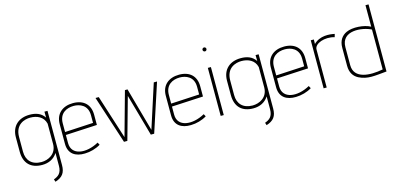

<svg xmlns="http://www.w3.org/2000/svg" viewBox="-78 -1218 4010 1935"><g transform="rotate(-15 1927.0 -250.0)"><path d="M307 210C383 186 414 145 414 64V-501H382L383 -439C346 -494 290 -510 229 -510C115 -510 37 -444 37 -325V-176C37 -51 108 12 223 12C290 12 346 -14 382 -70V63C382 143 343 166 298 183ZM382 -165C382 -58 292 -18 223 -18C123 -18 69 -77 69 -167V-320C69 -452 168 -480 228 -480C296 -480 364 -452 382 -376Z M819 -61C682 15 530 -4 530 -133V-218L858 -235V-342C858 -447 793 -510 682 -510C573 -510 498 -449 498 -339V-134C498 -30 569 15 668 12C725 11 786 -6 833 -35ZM826 -265 530 -249V-339C530 -445 607 -481 681 -481C742 -481 826 -453 826 -345Z M1393 0 1557 -501H1523L1376 -45L1249 -501H1222L1095 -44L949 -501H915L1078 0H1113L1235 -437L1358 0Z M1926 -61C1789 15 1637 -4 1637 -133V-218L1965 -235V-342C1965 -447 1900 -510 1789 -510C1680 -510 1605 -449 1605 -339V-134C1605 -30 1676 15 1775 12C1832 11 1893 -6 1940 -35ZM1933 -265 1637 -249V-339C1637 -445 1714 -481 1788 -481C1849 -481 1933 -453 1933 -345Z M2119 0V-501H2087V0ZM2103 -669C2114 -669 2123 -678 2123 -690C2123 -701 2114 -710 2103 -710C2091 -710 2082 -701 2082 -690C2082 -678 2091 -669 2103 -669Z M2510 210C2586 186 2617 145 2617 64V-501H2585L2586 -439C2549 -494 2493 -510 2432 -510C2318 -510 2240 -444 2240 -325V-176C2240 -51 2311 12 2426 12C2493 12 2549 -14 2585 -70V63C2585 143 2546 166 2501 183ZM2585 -165C2585 -58 2495 -18 2426 -18C2326 -18 2272 -77 2272 -167V-320C2272 -452 2371 -480 2431 -480C2499 -480 2567 -452 2585 -376Z M3022 -61C2885 15 2733 -4 2733 -133V-218L3061 -235V-342C3061 -447 2996 -510 2885 -510C2776 -510 2701 -449 2701 -339V-134C2701 -30 2772 15 2871 12C2928 11 2989 -6 3036 -35ZM3029 -265 2733 -249V-339C2733 -445 2810 -481 2884 -481C2945 -481 3029 -453 3029 -345Z M3193 0V-397C3193 -459 3305 -498 3402 -469L3411 -501C3358 -512 3260 -523 3192 -454L3193 -501H3161V0Z M3785 -476C3720 -512 3599 -521 3533 -490C3483 -467 3448 -422 3448 -346V-157C3448 -85 3481 -41 3526 -18C3615 27 3692 11 3817 0V-700H3785ZM3785 -30C3646 -3 3480 -12 3480 -156V-343C3480 -519 3696 -492 3785 -446Z"/></g></svg>

Font: Advent Pro
Style: ExtraLight
Weight: 250
Designer: Andreas Kalpakidis
Foundry: Andreas Kalpakidis
Version: Version 2.002 2007